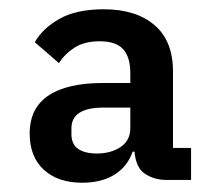

<svg xmlns="http://www.w3.org/2000/svg" viewBox="-20 -724 474 414"><path d="M392 -336H339Q313 -336 293 -349Q273 -362 270 -397H266Q255 -365 227 -347.5Q199 -330 157 -330Q105 -330 74.5 -358Q44 -386 44 -436Q44 -491 84.5 -518Q125 -545 201 -545H261V-566Q261 -601 245.5 -618Q230 -635 195 -635Q162 -635 141 -621.5Q120 -608 107 -588L55 -633Q72 -663 108.5 -683.5Q145 -704 204 -704Q273 -704 313 -670Q353 -636 353 -570V-405H392ZM203 -492Q134 -492 134 -447V-435Q134 -413 148.5 -403Q163 -393 189 -393Q219 -393 240 -407Q261 -421 261 -448V-492Z"/></svg>

Font: IBM Plex Sans Arabic SmBld
Style: Regular
Weight: 600
Designer: Mike Abbink, Paul van der Laan, Pieter van Rosmalen, Wael Morcos, Khajak Apelian
Foundry: Bold Monday
Version: Version 1.005